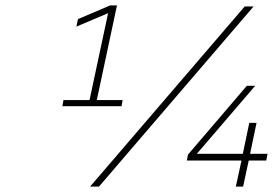

<svg xmlns="http://www.w3.org/2000/svg" viewBox="-20 -694 1015 714"><path d="M212 -299H432L436 -322H340L415 -674H390L270 -623L264 -595L382 -645L313 -322H216ZM315 0H348L923 -670H890ZM675 -97H878L857 0H884L905 -97H970L975 -122H910L934 -237H907L883 -122H712L929 -375H898L679 -119Z"/></svg>

Font: LT Wave Text Thin Italic
Style: Regular
Weight: 100
Designer: Daniel Lyons
Version: Version 2.5 (Glyphs App)